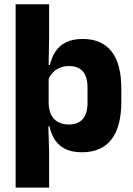

<svg xmlns="http://www.w3.org/2000/svg" viewBox="-20 -680 606 872"><path d="M351.5 11.5Q307.5 11.5 277.5 -3Q247.5 -17.5 229.8 -44.2Q212 -71 204.5 -106.5H165L201 -209.5Q202 -179 212.8 -158Q223.5 -137 243.8 -125.8Q264 -114.5 292 -114.5Q334 -114.5 355.8 -139.2Q377.5 -164 377.5 -213V-282.5Q377.5 -331.5 356.2 -355.8Q335 -380 293 -380Q269.5 -380 250.2 -371.5Q231 -363 217.8 -348.2Q204.5 -333.5 198.5 -314.5L165.5 -385H206.5Q214 -418 231 -444.8Q248 -471.5 278.5 -487.2Q309 -503 356.5 -503Q441.5 -503 486.2 -446.8Q531 -390.5 531 -278V-218Q531 -104.5 486 -46.5Q441 11.5 351.5 11.5ZM51 172V-660.5H203V-508L200.5 -365.5L201 -341V-153L199 -126.5L203 5V172Z"/></svg>

Font: Anek Bangla
Style: Bold
Weight: 700
Designer: Sulekha Rajkumar (Bangla), Yesha Goshar (Latin)
Foundry: Ek Type
Version: Version 1.003